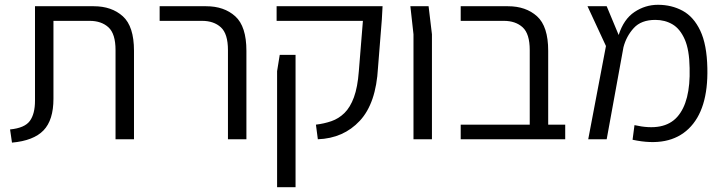

<svg xmlns="http://www.w3.org/2000/svg" viewBox="-20 -581 3022 801"><path d="M30 14 22 -41Q83 -47 104.5 -76.5Q126 -106 126 -161V-555H371Q446 -555 492.5 -513Q539 -471 539 -369V0H462V-372Q462 -440 432.5 -467Q403 -494 354 -494H203V-169Q203 -80 161.5 -37Q120 6 30 14Z M931 0V-372Q931 -440 901.5 -467Q872 -494 823 -494H646V-555H840Q915 -555 961.5 -513Q1008 -471 1008 -369V0Z M1306 0 1298 -61Q1332 -65 1362.5 -75.5Q1393 -86 1417 -109.5Q1441 -133 1456.5 -175Q1472 -217 1477 -284L1494 -494H1134V-555H1576L1573 -500L1557 -299Q1549 -150 1481 -77Q1413 -4 1306 0ZM1136 200V-284L1147 -352H1213V200Z M1705 0V-438L1692 -555H1768L1782 -438V0Z M1902 0V-61H2190V-372Q2190 -440 2160.5 -467Q2131 -494 2082 -494H1902V-555H2099Q2174 -555 2220.5 -513Q2267 -471 2267 -369V-61H2338V0Z M2434 0 2508 -389 2431 -555H2511L2561 -435Q2582 -501 2627 -531Q2672 -561 2725 -561Q2782 -561 2828 -536Q2874 -511 2901.5 -453Q2929 -395 2931 -297Q2935 -123 2853 -44Q2771 35 2619 2L2627 -59Q2750 -31 2805.5 -93.5Q2861 -156 2857 -297Q2856 -373 2836.5 -417Q2817 -461 2785.5 -479.5Q2754 -498 2714 -498Q2655 -498 2624 -464Q2593 -430 2581 -384L2511 0Z"/></svg>

Font: Assistant
Style: Regular
Weight: 400
Designer: Hebrew By Ben Nathan, Latin by Paul Hunt
Version: Version 3.000